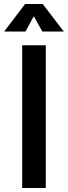

<svg xmlns="http://www.w3.org/2000/svg" viewBox="-20 -948 342 968"><path d="M210.9 0H91.8V-719.7H210.9ZM193.4 -789.1 150.4 -866.2 108.4 -789.1H1L106.4 -927.7H195.3L301.8 -789.1Z"/></svg>

Font: Allerta
Style: Medium
Weight: 500
Designer: Matt McInerney
Foundry: Matt McInerney
Version: Version 1.0